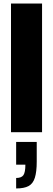

<svg xmlns="http://www.w3.org/2000/svg" viewBox="-20 -745 299 1082"><path d="M42 0V-725H217V0ZM71 317V258Q101 258 112 242Q123 226 123 183H71V55H187V166Q187 223 176.5 256.5Q166 290 141 303.5Q116 317 71 317Z"/></svg>

Font: Archivo Condensed Black
Style: Regular
Weight: 900
Width: 3
Designer: Hector Gatti
Foundry: Omnibus-Type
Version: Version 2.001